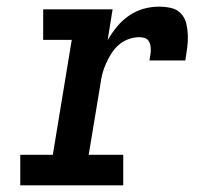

<svg xmlns="http://www.w3.org/2000/svg" viewBox="-20 -558 640 578"><path d="M41 0V-92H139L196 -438H110V-530H319L304 -437Q316 -458 332 -477.5Q348 -497 368.5 -511Q389 -525 412 -531.5Q435 -538 459 -538Q477 -538 495 -534Q513 -530 525 -517Q537 -504 541 -486.5Q545 -469 545.5 -450.5Q546 -432 543.5 -413.5Q541 -395 538 -376H430Q431 -384 432.5 -392Q434 -400 434 -407.5Q434 -415 432.5 -422.5Q431 -430 426.5 -436Q422 -442 414.5 -444Q407 -446 399 -446Q383 -446 366.5 -440Q350 -434 337 -422.5Q324 -411 315 -396.5Q306 -382 299 -366.5Q292 -351 288 -335Q284 -319 282 -303L247 -92H351V0Z"/></svg>

Font: Iosevka Slab SmBdExObl
Style: Regular
Weight: 600
Width: 7
Italic angle: -9°
Monospace: yes
Designer: Belleve Invis
Foundry: Belleve Invis
Version: Version 11.1.0; ttfautohint (v1.8.3)